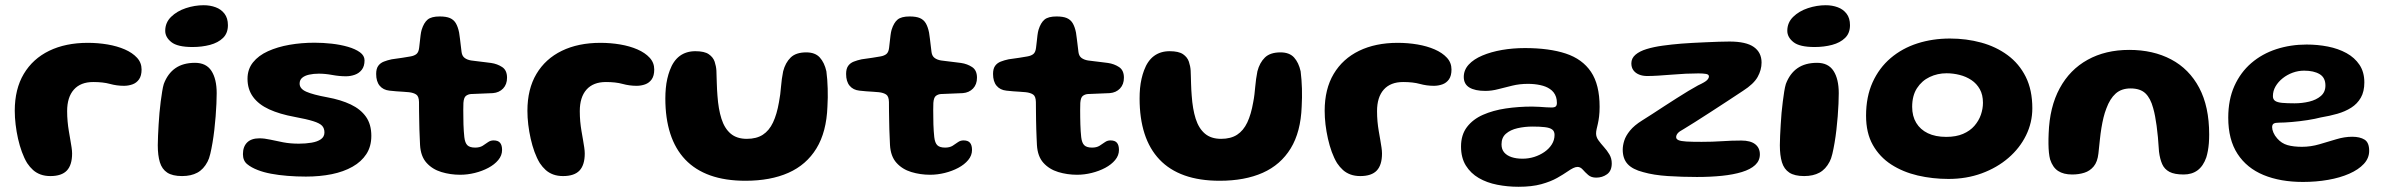

<svg xmlns="http://www.w3.org/2000/svg" viewBox="-20 -657 9124 735"><path d="M173 17Q152 17 135.5 11Q119 5 106.5 -6.2Q94 -17.5 84 -32.5Q72.5 -51.5 63.8 -75.5Q55 -99.5 49 -126.2Q43 -153 39.8 -180.2Q36.5 -207.5 36.5 -233Q36.5 -316 71 -374Q105.5 -432 168.2 -462.5Q231 -493 316 -493Q355 -493 391.8 -486.8Q428.5 -480.5 457.8 -467.8Q487 -455 504.5 -436Q522 -417 522 -391Q522 -367 512.2 -353.2Q502.5 -339.5 487 -334Q471.5 -328.5 454.5 -328.5Q427 -328.5 400.8 -335.8Q374.5 -343 337 -343Q288.5 -343 262.8 -314Q237 -285 237 -231.5Q237 -211.5 238.8 -192.2Q240.5 -173 243.5 -155.5Q246.5 -138 249.2 -122Q252 -106 254 -92.8Q256 -79.5 256 -69.5Q256 -25.5 236 -4.2Q216 17 173 17Z M677 17Q640.5 17 620.2 3.8Q600 -9.5 592 -35.8Q584 -62 584 -101Q584 -117 585 -137.5Q586 -158 587.2 -180.2Q588.5 -202.5 590.5 -225Q592.5 -247.5 595.2 -268.2Q598 -289 600.8 -306.5Q603.5 -324 607 -335.5Q622 -375.5 651.5 -396Q681 -416.5 726.5 -416.5Q769.5 -416.5 789.5 -385.5Q809.5 -354.5 809.5 -300Q809.5 -283 808.5 -260Q807.5 -237 805.5 -211.5Q803.5 -186 800.5 -160Q797.5 -134 793.5 -110.5Q789.5 -87 785 -68Q780.5 -49 774.5 -38Q759.5 -9 735.5 4Q711.5 17 677 17ZM717 -477Q659.5 -477 636 -495.8Q612.5 -514.5 612.5 -539Q612.5 -570.5 635 -592.5Q657.5 -614.5 691.5 -625.8Q725.5 -637 759.5 -637Q784.5 -637 805.5 -629.2Q826.5 -621.5 839.5 -604.5Q852.5 -587.5 852.5 -560.5Q852.5 -530 833.8 -511.8Q815 -493.5 784 -485.2Q753 -477 717 -477Z M1151 19Q1114.5 19 1080.5 16.2Q1046.5 13.5 1017.5 8Q988.5 2.5 967 -6Q942 -15.5 926 -28.8Q910 -42 910 -67Q910 -95.5 926 -111.5Q942 -127.5 973 -127.5Q992 -127.5 1014.5 -122.5Q1037 -117.5 1064.2 -112.2Q1091.5 -107 1124 -107Q1150 -107 1172.5 -110.8Q1195 -114.5 1208.5 -124Q1222 -133.5 1222 -150Q1222 -166 1212.8 -175.8Q1203.5 -185.5 1178.8 -193.2Q1154 -201 1108 -209.5Q1050.5 -220 1010.2 -238.5Q970 -257 948.8 -286Q927.5 -315 927.5 -355.5Q927.5 -392 948.5 -418.2Q969.5 -444.5 1006 -461Q1042.5 -477.5 1088.2 -485.5Q1134 -493.5 1184 -493.5Q1216.5 -493.5 1250 -489.8Q1283.5 -486 1312 -477.8Q1340.5 -469.5 1358 -456.8Q1375.5 -444 1375.5 -426Q1375.5 -403.5 1365 -390Q1354.5 -376.5 1338.2 -370.8Q1322 -365 1304.5 -365Q1279 -365 1252 -370Q1225 -375 1200.5 -375Q1180 -375 1163.2 -371.2Q1146.5 -367.5 1136.8 -359.2Q1127 -351 1127 -337Q1127 -317 1152.8 -305.8Q1178.5 -294.5 1233 -284.5Q1285 -275 1322.8 -257Q1360.5 -239 1381 -210Q1401.5 -181 1401.5 -137Q1401.5 -96.5 1382.5 -67.2Q1363.5 -38 1329.5 -18.8Q1295.5 0.5 1250 9.8Q1204.5 19 1151 19Z M1741.5 12Q1704 12 1669.5 1.5Q1635 -9 1612.8 -33.8Q1590.5 -58.5 1588 -102Q1587.5 -115 1586.8 -130.2Q1586 -145.5 1585.5 -162.2Q1585 -179 1584.8 -196.5Q1584.5 -214 1584.2 -231.8Q1584 -249.5 1584 -266.5Q1583.5 -288.5 1573.2 -295.2Q1563 -302 1545.5 -304Q1535.5 -305 1522.8 -305.8Q1510 -306.5 1496.8 -307.5Q1483.5 -308.5 1471 -310Q1447 -312.5 1433.5 -328.8Q1420 -345 1420 -374Q1420 -394 1428 -405Q1436 -416 1449.5 -421.2Q1463 -426.5 1479.5 -430Q1503 -433 1520.2 -435.8Q1537.5 -438.5 1551.5 -441Q1566 -443.5 1574.2 -450.2Q1582.5 -457 1584.5 -473.5Q1586 -485 1587.2 -497.2Q1588.5 -509.5 1590 -521.5Q1591.5 -533.5 1594 -542.5Q1602.5 -570 1617 -582Q1631.5 -594 1663 -594Q1688 -594 1702.5 -587.8Q1717 -581.5 1725 -568Q1733 -554.5 1737.5 -532.5Q1739.5 -519 1740.8 -509Q1742 -499 1743 -490.5Q1744 -482 1745 -474Q1746 -466 1747 -457.5Q1749 -442.5 1758.8 -435.2Q1768.5 -428 1783.5 -425.5Q1796.5 -424 1810 -422.2Q1823.5 -420.5 1836.2 -419Q1849 -417.5 1860 -416Q1884 -412.5 1902.5 -400.2Q1921 -388 1921 -359.5Q1921 -334 1906 -318.2Q1891 -302.5 1867 -300.5Q1841.5 -299 1819 -298.5Q1796.5 -298 1782.5 -297Q1771.5 -296 1763.5 -289.8Q1755.5 -283.5 1754 -263Q1753.5 -250 1753.5 -236Q1753.5 -222 1753.8 -208Q1754 -194 1754.2 -180.5Q1754.5 -167 1755.5 -154.8Q1756.5 -142.5 1757.5 -132Q1760 -110 1769.2 -101Q1778.5 -92 1799 -92Q1816.5 -92 1827.8 -99Q1839 -106 1848.2 -112.8Q1857.5 -119.5 1869.5 -119.5Q1887 -119.5 1894.5 -110.2Q1902 -101 1902 -83Q1902 -62 1887.5 -44.5Q1873 -27 1849.5 -14.5Q1826 -2 1797.8 5Q1769.5 12 1741.5 12Z M2135.5 17Q2114.5 17 2098 11Q2081.5 5 2069 -6.2Q2056.5 -17.5 2046.5 -32.5Q2035 -51.5 2026.2 -75.5Q2017.5 -99.5 2011.5 -126.2Q2005.5 -153 2002.2 -180.2Q1999 -207.5 1999 -233Q1999 -316 2033.5 -374Q2068 -432 2130.8 -462.5Q2193.5 -493 2278.5 -493Q2317.5 -493 2354.2 -486.8Q2391 -480.5 2420.2 -467.8Q2449.5 -455 2467 -436Q2484.5 -417 2484.5 -391Q2484.5 -367 2474.8 -353.2Q2465 -339.5 2449.5 -334Q2434 -328.5 2417 -328.5Q2389.5 -328.5 2363.2 -335.8Q2337 -343 2299.5 -343Q2251 -343 2225.2 -314Q2199.5 -285 2199.5 -231.5Q2199.5 -211.5 2201.2 -192.2Q2203 -173 2206 -155.5Q2209 -138 2211.8 -122Q2214.5 -106 2216.5 -92.8Q2218.5 -79.5 2218.5 -69.5Q2218.5 -25.5 2198.5 -4.2Q2178.5 17 2135.5 17Z M2833.5 35Q2756.5 35 2699 14.5Q2641.5 -6 2603.2 -46.2Q2565 -86.5 2546 -145.2Q2527 -204 2527 -280Q2527 -300 2528.8 -319Q2530.5 -338 2534.5 -355.5Q2538.5 -373 2544 -387.5Q2557.5 -424.5 2582.2 -442.8Q2607 -461 2642 -461Q2676.5 -461 2693.2 -449.5Q2710 -438 2715.8 -420.8Q2721.5 -403.5 2722.5 -386.5Q2723 -375.5 2723.2 -363Q2723.5 -350.5 2724 -337.8Q2724.5 -325 2725 -313Q2725.5 -301 2726.5 -291Q2730 -239.5 2741.8 -202.5Q2753.5 -165.5 2777 -145.5Q2800.5 -125.5 2839 -125.5Q2876 -125.5 2900.2 -141.2Q2924.5 -157 2939.2 -188.2Q2954 -219.5 2962 -266Q2965 -281 2966.8 -295.8Q2968.5 -310.5 2969.8 -325Q2971 -339.5 2973 -354.5Q2975 -369.5 2978 -384Q2986.5 -417 3006.8 -436.8Q3027 -456.5 3066.5 -456.5Q3100.5 -456.5 3118.2 -437Q3136 -417.5 3143.5 -384Q3145.5 -368.5 3146.8 -351.8Q3148 -335 3148.5 -318Q3149 -301 3148.8 -283.5Q3148.5 -266 3147.5 -249Q3144 -152 3105.5 -89Q3067 -26 2998.2 4.5Q2929.5 35 2833.5 35Z M3540.5 12Q3503 12 3468.5 1.5Q3434 -9 3411.8 -33.8Q3389.5 -58.5 3387 -102Q3386.5 -115 3385.8 -130.2Q3385 -145.5 3384.5 -162.2Q3384 -179 3383.8 -196.5Q3383.5 -214 3383.2 -231.8Q3383 -249.5 3383 -266.5Q3382.5 -288.5 3372.2 -295.2Q3362 -302 3344.5 -304Q3334.5 -305 3321.8 -305.8Q3309 -306.5 3295.8 -307.5Q3282.5 -308.5 3270 -310Q3246 -312.5 3232.5 -328.8Q3219 -345 3219 -374Q3219 -394 3227 -405Q3235 -416 3248.5 -421.2Q3262 -426.5 3278.5 -430Q3302 -433 3319.2 -435.8Q3336.5 -438.5 3350.5 -441Q3365 -443.5 3373.2 -450.2Q3381.5 -457 3383.5 -473.5Q3385 -485 3386.2 -497.2Q3387.5 -509.5 3389 -521.5Q3390.5 -533.5 3393 -542.5Q3401.5 -570 3416 -582Q3430.5 -594 3462 -594Q3487 -594 3501.5 -587.8Q3516 -581.5 3524 -568Q3532 -554.5 3536.5 -532.5Q3538.5 -519 3539.8 -509Q3541 -499 3542 -490.5Q3543 -482 3544 -474Q3545 -466 3546 -457.5Q3548 -442.5 3557.8 -435.2Q3567.5 -428 3582.5 -425.5Q3595.5 -424 3609 -422.2Q3622.5 -420.5 3635.2 -419Q3648 -417.5 3659 -416Q3683 -412.5 3701.5 -400.2Q3720 -388 3720 -359.5Q3720 -334 3705 -318.2Q3690 -302.5 3666 -300.5Q3640.5 -299 3618 -298.5Q3595.5 -298 3581.5 -297Q3570.5 -296 3562.5 -289.8Q3554.5 -283.5 3553 -263Q3552.5 -250 3552.5 -236Q3552.5 -222 3552.8 -208Q3553 -194 3553.2 -180.5Q3553.5 -167 3554.5 -154.8Q3555.5 -142.5 3556.5 -132Q3559 -110 3568.2 -101Q3577.5 -92 3598 -92Q3615.5 -92 3626.8 -99Q3638 -106 3647.2 -112.8Q3656.5 -119.5 3668.5 -119.5Q3686 -119.5 3693.5 -110.2Q3701 -101 3701 -83Q3701 -62 3686.5 -44.5Q3672 -27 3648.5 -14.5Q3625 -2 3596.8 5Q3568.5 12 3540.5 12Z M4103 12Q4065.5 12 4031 1.5Q3996.5 -9 3974.2 -33.8Q3952 -58.5 3949.5 -102Q3949 -115 3948.2 -130.2Q3947.5 -145.5 3947 -162.2Q3946.5 -179 3946.2 -196.5Q3946 -214 3945.8 -231.8Q3945.5 -249.5 3945.5 -266.5Q3945 -288.5 3934.8 -295.2Q3924.5 -302 3907 -304Q3897 -305 3884.2 -305.8Q3871.5 -306.5 3858.2 -307.5Q3845 -308.5 3832.5 -310Q3808.5 -312.5 3795 -328.8Q3781.5 -345 3781.5 -374Q3781.5 -394 3789.5 -405Q3797.5 -416 3811 -421.2Q3824.5 -426.5 3841 -430Q3864.5 -433 3881.8 -435.8Q3899 -438.5 3913 -441Q3927.5 -443.5 3935.8 -450.2Q3944 -457 3946 -473.5Q3947.5 -485 3948.8 -497.2Q3950 -509.5 3951.5 -521.5Q3953 -533.5 3955.5 -542.5Q3964 -570 3978.5 -582Q3993 -594 4024.5 -594Q4049.5 -594 4064 -587.8Q4078.5 -581.5 4086.5 -568Q4094.5 -554.5 4099 -532.5Q4101 -519 4102.2 -509Q4103.5 -499 4104.5 -490.5Q4105.5 -482 4106.5 -474Q4107.5 -466 4108.5 -457.5Q4110.5 -442.5 4120.2 -435.2Q4130 -428 4145 -425.5Q4158 -424 4171.5 -422.2Q4185 -420.5 4197.8 -419Q4210.5 -417.5 4221.5 -416Q4245.5 -412.5 4264 -400.2Q4282.5 -388 4282.5 -359.5Q4282.5 -334 4267.5 -318.2Q4252.5 -302.5 4228.5 -300.5Q4203 -299 4180.5 -298.5Q4158 -298 4144 -297Q4133 -296 4125 -289.8Q4117 -283.5 4115.5 -263Q4115 -250 4115 -236Q4115 -222 4115.2 -208Q4115.5 -194 4115.8 -180.5Q4116 -167 4117 -154.8Q4118 -142.5 4119 -132Q4121.5 -110 4130.8 -101Q4140 -92 4160.5 -92Q4178 -92 4189.2 -99Q4200.5 -106 4209.8 -112.8Q4219 -119.5 4231 -119.5Q4248.5 -119.5 4256 -110.2Q4263.5 -101 4263.5 -83Q4263.5 -62 4249 -44.5Q4234.5 -27 4211 -14.5Q4187.5 -2 4159.2 5Q4131 12 4103 12Z M4649 35Q4572 35 4514.5 14.5Q4457 -6 4418.8 -46.2Q4380.5 -86.5 4361.5 -145.2Q4342.5 -204 4342.5 -280Q4342.5 -300 4344.2 -319Q4346 -338 4350 -355.5Q4354 -373 4359.5 -387.5Q4373 -424.5 4397.8 -442.8Q4422.5 -461 4457.5 -461Q4492 -461 4508.8 -449.5Q4525.5 -438 4531.2 -420.8Q4537 -403.5 4538 -386.5Q4538.5 -375.5 4538.8 -363Q4539 -350.5 4539.5 -337.8Q4540 -325 4540.5 -313Q4541 -301 4542 -291Q4545.5 -239.5 4557.2 -202.5Q4569 -165.5 4592.5 -145.5Q4616 -125.5 4654.5 -125.5Q4691.5 -125.5 4715.8 -141.2Q4740 -157 4754.8 -188.2Q4769.5 -219.5 4777.5 -266Q4780.5 -281 4782.2 -295.8Q4784 -310.5 4785.2 -325Q4786.5 -339.5 4788.5 -354.5Q4790.5 -369.5 4793.5 -384Q4802 -417 4822.2 -436.8Q4842.5 -456.5 4882 -456.5Q4916 -456.5 4933.8 -437Q4951.5 -417.5 4959 -384Q4961 -368.5 4962.2 -351.8Q4963.5 -335 4964 -318Q4964.5 -301 4964.2 -283.5Q4964 -266 4963 -249Q4959.5 -152 4921 -89Q4882.5 -26 4813.8 4.5Q4745 35 4649 35Z M5187.5 17Q5166.5 17 5150 11Q5133.5 5 5121 -6.2Q5108.5 -17.5 5098.5 -32.5Q5087 -51.5 5078.2 -75.5Q5069.5 -99.5 5063.5 -126.2Q5057.5 -153 5054.2 -180.2Q5051 -207.5 5051 -233Q5051 -316 5085.5 -374Q5120 -432 5182.8 -462.5Q5245.5 -493 5330.5 -493Q5369.5 -493 5406.2 -486.8Q5443 -480.5 5472.2 -467.8Q5501.5 -455 5519 -436Q5536.5 -417 5536.5 -391Q5536.5 -367 5526.8 -353.2Q5517 -339.5 5501.5 -334Q5486 -328.5 5469 -328.5Q5441.5 -328.5 5415.2 -335.8Q5389 -343 5351.5 -343Q5303 -343 5277.2 -314Q5251.5 -285 5251.5 -231.5Q5251.5 -211.5 5253.2 -192.2Q5255 -173 5258 -155.5Q5261 -138 5263.8 -122Q5266.5 -106 5268.5 -92.8Q5270.5 -79.5 5270.5 -69.5Q5270.5 -25.5 5250.5 -4.2Q5230.5 17 5187.5 17Z M5793 58Q5751 58 5711.5 50.2Q5672 42.5 5641 24.5Q5610 6.5 5591.5 -23.2Q5573 -53 5573 -96Q5573 -141 5595.8 -170.8Q5618.5 -200.5 5657 -217.5Q5695.5 -234.5 5744.2 -241.8Q5793 -249 5845 -249Q5859 -249 5873.2 -248Q5887.5 -247 5899.8 -246.2Q5912 -245.5 5919.5 -245.5Q5931 -245.5 5935.5 -249.5Q5940 -253.5 5940 -263Q5940 -275.5 5936.8 -285.5Q5933.5 -295.5 5927.5 -303.2Q5921.5 -311 5913 -316.5Q5898.5 -326.5 5876.5 -331.2Q5854.5 -336 5829 -336Q5797.5 -336 5769.5 -329.2Q5741.5 -322.5 5716 -315.8Q5690.5 -309 5666 -309Q5626.5 -309 5605 -322Q5583.5 -335 5583.5 -362.5Q5583.5 -389 5602.5 -409.8Q5621.5 -430.5 5654.8 -444.5Q5688 -458.5 5730 -465.8Q5772 -473 5817.5 -473Q5910.5 -473 5974 -452Q6037.5 -431 6070.5 -382Q6103.5 -333 6103.5 -248Q6103.5 -227 6101.5 -211Q6099.5 -195 6096.8 -183.2Q6094 -171.5 6092 -162.5Q6090 -153.5 6090 -146Q6090 -132.5 6099 -120Q6108 -107.5 6120 -94.2Q6132 -81 6141 -65.8Q6150 -50.5 6150 -31.5Q6150 -3 6132 10Q6114 23 6090.5 23Q6071.5 23 6059.8 12.8Q6048 2.5 6039 -7.8Q6030 -18 6019 -18Q6011.5 -18 6002.2 -13.5Q5993 -9 5980 0Q5965 10.5 5940.8 24.2Q5916.5 38 5880.5 48Q5844.5 58 5793 58ZM5808.5 -49.5Q5831.5 -49.5 5853 -56.2Q5874.5 -63 5892.2 -75.2Q5910 -87.5 5920.5 -104.2Q5931 -121 5931 -140.5Q5931 -154.5 5922 -161.2Q5913 -168 5894.2 -170.2Q5875.5 -172.5 5847 -172.5Q5816.5 -172.5 5789.2 -166.2Q5762 -160 5745 -145.2Q5728 -130.5 5728 -104.5Q5728 -85.5 5738.2 -73.5Q5748.5 -61.5 5766.5 -55.5Q5784.5 -49.5 5808.5 -49.5Z M6476 20.5Q6420 20.5 6365.2 17Q6310.5 13.5 6270.5 2Q6229.5 -8.5 6210.8 -29Q6192 -49.5 6192 -84Q6192 -100 6197.8 -118.5Q6203.5 -137 6219.8 -157Q6236 -177 6266.5 -196Q6284 -206.5 6305.5 -220.8Q6327 -235 6351 -250.5Q6375 -266 6398.5 -281Q6422 -296 6443.2 -308.8Q6464.5 -321.5 6480 -330Q6508 -343 6515 -350.5Q6522 -358 6522 -364.5Q6522 -372 6511 -374Q6500 -376 6482 -376Q6459.5 -376 6433 -374.8Q6406.5 -373.5 6379.5 -371.2Q6352.5 -369 6328.2 -367.5Q6304 -366 6285.5 -366Q6268.5 -366 6254.8 -371.5Q6241 -377 6233 -387.8Q6225 -398.5 6225 -414.5Q6225 -434 6240.8 -447.5Q6256.5 -461 6283.5 -469.2Q6310.5 -477.5 6345 -482.2Q6379.5 -487 6416.5 -490Q6435 -491.5 6459.2 -492.8Q6483.5 -494 6509.5 -495.2Q6535.5 -496.5 6559.2 -497.2Q6583 -498 6600.5 -498Q6664.5 -498 6694 -477Q6723.5 -456 6723.5 -417.5Q6723.5 -389.5 6708.5 -362.5Q6693.5 -335.5 6652 -309Q6625 -291 6592.5 -269.8Q6560 -248.5 6528 -227.8Q6496 -207 6469 -190Q6442 -173 6425.5 -163Q6408.5 -154 6402.5 -146.8Q6396.5 -139.5 6396.5 -132Q6396.5 -124.5 6405.5 -120.5Q6414.5 -116.5 6435.8 -115.2Q6457 -114 6494 -114Q6536 -114 6572.5 -116.5Q6609 -119 6646 -119Q6681 -119 6699 -105Q6717 -91 6717 -66Q6717 -42 6699 -25.2Q6681 -8.5 6648.2 1.5Q6615.5 11.5 6571.8 16Q6528 20.5 6476 20.5Z M6886.5 17Q6850 17 6829.8 3.8Q6809.5 -9.5 6801.5 -35.8Q6793.5 -62 6793.5 -101Q6793.5 -117 6794.5 -137.5Q6795.5 -158 6796.8 -180.2Q6798 -202.5 6800 -225Q6802 -247.5 6804.8 -268.2Q6807.5 -289 6810.2 -306.5Q6813 -324 6816.5 -335.5Q6831.5 -375.5 6861 -396Q6890.5 -416.5 6936 -416.5Q6979 -416.5 6999 -385.5Q7019 -354.5 7019 -300Q7019 -283 7018 -260Q7017 -237 7015 -211.5Q7013 -186 7010 -160Q7007 -134 7003 -110.5Q6999 -87 6994.5 -68Q6990 -49 6984 -38Q6969 -9 6945 4Q6921 17 6886.5 17ZM6926.5 -477Q6869 -477 6845.5 -495.8Q6822 -514.5 6822 -539Q6822 -570.5 6844.5 -592.5Q6867 -614.5 6901 -625.8Q6935 -637 6969 -637Q6994 -637 7015 -629.2Q7036 -621.5 7049 -604.5Q7062 -587.5 7062 -560.5Q7062 -530 7043.2 -511.8Q7024.5 -493.5 6993.5 -485.2Q6962.5 -477 6926.5 -477Z M7439 28Q7378 28 7321.2 14.8Q7264.5 1.5 7220 -27.2Q7175.5 -56 7149.5 -102Q7123.5 -148 7123.5 -214Q7123.5 -286.5 7148.5 -341.8Q7173.5 -397 7217.5 -434.5Q7261.5 -472 7319.8 -490.8Q7378 -509.5 7444.5 -509.5Q7507.5 -509.5 7564.2 -494Q7621 -478.5 7665.2 -446Q7709.5 -413.5 7734.8 -363Q7760 -312.5 7760 -242.5Q7760 -188 7736 -139Q7712 -90 7668.5 -52.5Q7625 -15 7566.5 6.5Q7508 28 7439 28ZM7430.5 -133Q7468 -133 7494.8 -144.5Q7521.5 -156 7538.2 -175.2Q7555 -194.5 7563 -217.5Q7571 -240.5 7571 -263.5Q7571 -294 7559 -315.5Q7547 -337 7526.8 -350.5Q7506.5 -364 7481.8 -370.2Q7457 -376.5 7431.5 -376.5Q7397 -376.5 7367 -362.2Q7337 -348 7318.5 -319.5Q7300 -291 7300 -248Q7300 -212.5 7315.5 -186.8Q7331 -161 7360 -147Q7389 -133 7430.5 -133Z M7912.5 11Q7879.5 11 7858.8 -2.5Q7838 -16 7828 -47Q7825 -58.5 7823.5 -73.2Q7822 -88 7821.8 -106.2Q7821.5 -124.5 7822.5 -146Q7826 -247.5 7864.8 -319Q7903.5 -390.5 7971.8 -428.2Q8040 -466 8131 -466Q8222.5 -466 8291.5 -429.5Q8360.5 -393 8398.8 -321Q8437 -249 8437 -142.5Q8437 -124.5 8435.8 -108.8Q8434.5 -93 8432 -79.5Q8429.5 -66 8426 -54.5Q8414.5 -21.5 8392.8 -5.2Q8371 11 8339.5 11Q8304 11 8284.8 0.8Q8265.5 -9.5 8257 -29Q8248.5 -48.5 8245 -76Q8243 -107 8240.8 -131.5Q8238.5 -156 8235.8 -175.5Q8233 -195 8230 -211.5Q8227 -228 8222.5 -243.5Q8212.5 -281 8192.8 -299.8Q8173 -318.5 8136 -318.5Q8101 -318.5 8079 -298.8Q8057 -279 8043.5 -242Q8037 -225.5 8032.5 -207Q8028 -188.5 8024.5 -167.2Q8021 -146 8018.5 -121.5Q8016 -97 8013 -69.5Q8009.5 -37.5 7995 -20Q7980.5 -2.5 7959.2 4.2Q7938 11 7912.5 11Z M8796 39.5Q8709.5 39.5 8645.2 13Q8581 -13.5 8545.5 -68Q8510 -122.5 8510 -206.5Q8510 -275.5 8533.5 -327.8Q8557 -380 8598.2 -415.5Q8639.5 -451 8694 -468.8Q8748.5 -486.5 8810 -486.5Q8852 -486.5 8891.5 -478.8Q8931 -471 8962.5 -453.8Q8994 -436.5 9012.5 -408.8Q9031 -381 9031 -341.5Q9031 -306.5 9017.5 -283Q9004 -259.5 8980.8 -244.8Q8957.5 -230 8927.8 -221.5Q8898 -213 8864.5 -207.5Q8844 -202 8813.5 -197.2Q8783 -192.5 8753.5 -190Q8724 -187.5 8705 -187.5Q8690 -187.5 8684 -183.8Q8678 -180 8678 -170Q8678 -161 8683 -149.2Q8688 -137.5 8697.5 -127Q8714 -108 8736.8 -101.5Q8759.5 -95 8792 -95Q8826 -95 8859.2 -104.8Q8892.5 -114.5 8923.8 -124Q8955 -133.5 8984.5 -133.5Q9014 -133.5 9031.8 -122.5Q9049.5 -111.5 9049.5 -79.5Q9049.5 -51.5 9029 -29.5Q9008.5 -7.5 8973.2 8Q8938 23.5 8892.2 31.5Q8846.5 39.5 8796 39.5ZM8764 -261.5Q8793 -261.5 8820 -268Q8847 -274.5 8864.5 -289.5Q8882 -304.5 8882 -329.5Q8882 -360 8859.8 -373.2Q8837.5 -386.5 8800.5 -386.5Q8778 -386.5 8756.8 -378.8Q8735.5 -371 8718.5 -357.5Q8701.5 -344 8691.2 -326.5Q8681 -309 8681 -289Q8681 -276.5 8689.5 -270.8Q8698 -265 8716.5 -263.2Q8735 -261.5 8764 -261.5Z"/></svg>

Font: Gluten SemiBold
Style: Regular
Weight: 600
Designer: Tyler Finck
Foundry: Etcetera Type Company
Version: Version 1.300